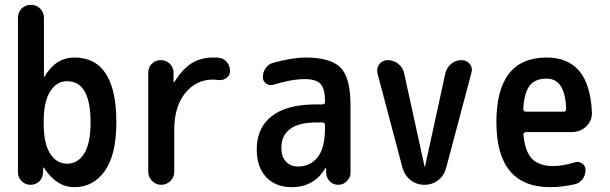

<svg xmlns="http://www.w3.org/2000/svg" viewBox="-20 -770 2540 800"><path d="M162.1 -264.6V-254.9Q162.1 -171.9 189 -129.9Q215.8 -87.9 259.8 -87.9Q303.7 -87.9 330.6 -129.9Q357.4 -171.9 357.4 -259.8Q357.4 -431.6 259.8 -431.6Q215.8 -431.6 189 -389.2Q162.1 -346.7 162.1 -264.6ZM106.4 0Q85 0 69.8 -15.6Q54.7 -31.2 54.7 -51.8V-696.3Q54.7 -718.8 70.3 -734.4Q85.9 -750 108.9 -750Q131.8 -750 147.5 -733.9Q163.1 -717.8 163.1 -696.3V-451.2Q163.1 -450.2 164.1 -450.2Q166 -450.2 166 -451.2Q211.9 -530.3 290 -530.3Q464.8 -530.3 464.8 -259.8Q464.8 -126 417 -58.1Q369.1 9.8 290 9.8Q214.8 9.8 163.1 -71.3Q163.1 -72.3 161.1 -72.3H160.2L159.2 -50.8Q158.2 -28.3 143.6 -14.2Q128.9 0 106.4 0Z M597.7 -53.7V-466.8Q597.7 -489.3 612.8 -504.4Q627.9 -519.5 649.9 -519.5Q671.9 -519.5 687.5 -504.4Q703.1 -489.3 703.1 -466.8V-427.7H704.1H706.1Q740.2 -482.4 778.3 -506.3Q816.4 -530.3 868.2 -530.3Q884.8 -530.3 892.6 -529.3Q912.1 -527.3 925.3 -511.2Q938.5 -495.1 938.5 -473.6Q938.5 -457 924.3 -445.8Q910.2 -434.6 891.6 -436.5Q883.8 -437.5 868.2 -438.5Q796.9 -438.5 751.5 -381.8Q706.1 -325.2 706.1 -230.5V-53.7Q706.1 -31.2 689.9 -15.6Q673.8 0 651.9 0Q629.9 0 613.8 -16.1Q597.7 -32.2 597.7 -53.7Z M1297.9 -259.8Q1224.6 -259.8 1188.5 -232.4Q1152.3 -205.1 1152.3 -155.3Q1152.3 -117.2 1171.4 -96.7Q1190.4 -76.2 1221.7 -76.2Q1273.4 -76.2 1303.7 -115.2Q1334 -154.3 1334 -232.4V-249Q1334 -259.8 1323.2 -259.8ZM1195.3 9.8Q1128.9 9.8 1089.4 -31.7Q1049.8 -73.2 1049.8 -148.4Q1049.8 -237.3 1112.3 -286.1Q1174.8 -335 1297.9 -335H1323.2Q1334 -335 1334 -345.7V-351.6Q1334 -400.4 1315.4 -420.4Q1296.9 -440.4 1250 -440.4Q1195.3 -440.4 1119.1 -417Q1102.5 -412.1 1088.9 -421.9Q1075.2 -431.6 1075.2 -448.2Q1075.2 -469.7 1087.4 -486.8Q1099.6 -503.9 1120.1 -508.8Q1200.2 -530.3 1252 -530.3Q1358.4 -530.3 1399.4 -487.8Q1440.4 -445.3 1440.4 -332V-49.8Q1440.4 -30.3 1425.3 -15.1Q1410.2 0 1389.6 0Q1368.2 0 1354 -14.6Q1339.8 -29.3 1338.9 -49.8V-69.3Q1338.9 -70.3 1337.9 -70.3Q1335.9 -70.3 1335.9 -69.3Q1288.1 9.8 1195.3 9.8Z M1657.2 -70.3 1552.7 -464.8Q1547.9 -486.3 1561 -502.9Q1574.2 -519.5 1594.7 -519.5Q1620.1 -519.5 1639.6 -503.9Q1659.2 -488.3 1664.1 -463.9L1749 -76.2Q1749 -75.2 1750 -75.2Q1751 -75.2 1751 -76.2L1835.9 -465.8Q1841.8 -489.3 1860.4 -504.4Q1878.9 -519.5 1903.3 -519.5Q1924.8 -519.5 1937.5 -503.4Q1950.2 -487.3 1944.3 -466.8L1838.9 -70.3Q1831.1 -39.1 1806.2 -19.5Q1781.2 0 1748.5 0Q1715.8 0 1690.9 -19.5Q1666 -39.1 1657.2 -70.3Z M2257.8 -442.4Q2210.9 -442.4 2188 -414.6Q2165 -386.7 2160.2 -317.4Q2160.2 -305.7 2170.9 -304.7H2328.1Q2338.9 -304.7 2338.9 -316.4Q2335 -442.4 2257.8 -442.4ZM2272.5 9.8Q2048.8 9.8 2048.3 -260.3Q2047.9 -530.3 2257.8 -530.3Q2344.7 -530.3 2392.1 -476.1Q2439.5 -421.9 2446.3 -304.7Q2448.2 -268.6 2423.3 -244.1Q2398.4 -219.7 2361.3 -219.7H2170.9Q2166 -219.7 2163.1 -215.8Q2160.2 -211.9 2161.1 -208Q2168 -136.7 2197.8 -107.4Q2227.5 -78.1 2285.2 -78.1Q2325.2 -78.1 2376 -93.8Q2391.6 -98.6 2405.8 -88.9Q2419.9 -79.1 2419.9 -61.5Q2419.9 -40 2406.7 -22.9Q2393.6 -5.9 2374 -2Q2320.3 9.8 2272.5 9.8Z"/></svg>

Font: Rounded-X Mgen+ 1m medium
Style: Regular
Weight: 500
Designer: [Source Han Sans]
Ryoko NISHIZUKA  (kana & ideographs); Paul D. Hunt (Latin, Greek & Cyrillic); Wenlong ZHANG  (bopomofo
Version: Version 1.059.20150602